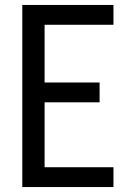

<svg xmlns="http://www.w3.org/2000/svg" viewBox="-20 -755 540 775"><path d="M70 0V-735H438V-655H160V-422H382V-342H160V-80H438V0Z"/></svg>

Font: Iosevka Term Medium
Style: Regular
Weight: 500
Monospace: yes
Designer: Belleve Invis
Foundry: Belleve Invis
Version: Version 26.3.1